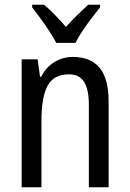

<svg xmlns="http://www.w3.org/2000/svg" viewBox="-20 -852 545 806"><path d="M286 -613Q360 -613 398 -567.5Q436 -522 436 -426V-66H353V-413Q353 -476 333 -508Q313 -540 270 -540Q206 -540 180 -492.5Q154 -445 154 -345V-66H71V-603H138L148 -530H153Q173 -570 208.5 -591.5Q244 -613 286 -613ZM216 -672Q199 -705 170 -746.5Q141 -788 115 -821V-832H165Q186 -815 210 -790Q234 -765 257 -739Q283 -768 303.5 -788Q324 -808 350 -832H400V-821Q384 -801 364 -775Q344 -749 326 -722Q308 -695 297 -672Z"/></svg>

Font: Noto Sans Malayalam UI Condensed
Style: Regular
Weight: 400
Width: 3
Designer: Jelle Bosma - Monotype Design Team
Foundry: Monotype Imaging Inc.
Version: Version 2.104; ttfautohint (v1.8.4.7-5d5b)